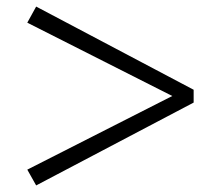

<svg xmlns="http://www.w3.org/2000/svg" viewBox="-20 -660 655 584"><path d="M569 -387 90 -640 63 -591 504 -368 63 -144 90 -96 569 -348Z"/></svg>

Font: Noto Serif CJK HK Black
Style: Regular
Weight: 900
Designer: Ryoko NISHIZUKA 西塚涼子 (kana & ideographs); Frank Grießhammer (Latin, Greek & Cyrillic); Wenlong ZHANG 张文龙 (bopomofo); San
Foundry: Adobe
Version: Version 2.001;hotconv 1.1.0;makeotfexe 2.6.0